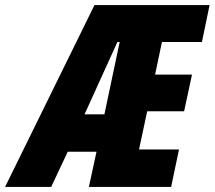

<svg xmlns="http://www.w3.org/2000/svg" viewBox="-82 -734 843 754"><path d="M289 -714H741L711 -569H554L527 -441H672L641 -297H496L464 -147H621L590 0H267L297 -138H184L119 0H-62ZM328 -285 388 -569H379L250 -285Z"/></svg>

Font: Noto Sans UI CondBlack
Style: Italic
Weight: 900
Width: 3
Italic angle: -12°
Designer: Monotype Design Team
Foundry: Monotype Imaging Inc.
Version: Version 1.001